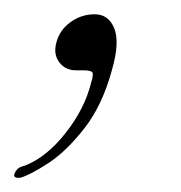

<svg xmlns="http://www.w3.org/2000/svg" viewBox="-55 -99 253 269"><path d="M51.5 -0.5Q36.5 -0.5 28 -11.8Q19.5 -23 24 -39.5Q28.5 -57 43.8 -68Q59 -79 77.5 -79Q97 -79 105 -59.5Q113 -40 102 -1.5Q88.5 48.5 63.2 80.8Q38 113 12.8 129.5Q-12.5 146 -26.5 150Q-36.5 151 -35 145Q-33.5 141 -30.8 138Q-28 135 -20 133Q10.5 121 37 87.2Q63.5 53.5 72.5 17.5Q77 3.5 73.5 1.5Q70 -0.5 61.5 -0.5Z"/></svg>

Font: Fraunces 9pt Thin
Style: Italic
Weight: 100
Italic angle: -16°
Version: Version 1.000;[b76b70a41]